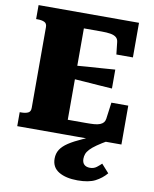

<svg xmlns="http://www.w3.org/2000/svg" viewBox="-101 -786 890 1109"><g transform="rotate(10 344.0 -231.0)"><path d="M645 -228V0H34V-82H44Q67 -82 82.5 -89Q98 -96 98 -118V-592Q98 -614 82.5 -621Q67 -628 44 -628H34V-710H623V-507H526L518 -579Q516 -597 504 -606.5Q492 -616 471 -619.5Q450 -623 420 -623H315V-87H420Q449 -87 469.5 -88.5Q490 -90 503.5 -95.5Q517 -101 524 -109.5Q531 -118 533 -131L546 -228ZM293 -402Q333 -406 373.5 -408.5Q414 -411 454.5 -414Q495 -417 535 -420V-309Q495 -312 454.5 -314.5Q414 -317 374 -320.5Q334 -324 293 -326ZM538 -42 570 -10Q530 13 505 30.5Q480 48 466.5 62.5Q453 77 448 90.5Q443 104 443 119Q443 141 455 152.5Q467 164 489 164Q512 164 528.5 151Q545 138 555 128L599 177Q572 209 534 228.5Q496 248 431 248Q362 248 320.5 223Q279 198 279 147Q279 117 293.5 94Q308 71 339 50.5Q370 30 419.5 8Q469 -14 538 -42Z"/></g></svg>

Font: Roboto Serif ExtraBold
Style: Regular
Weight: 800
Designer: Greg Gazdowicz
Foundry: Commercial Type
Version: Version 1.008